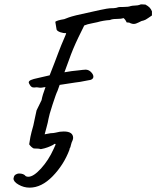

<svg xmlns="http://www.w3.org/2000/svg" viewBox="-20 -660 718 882"><path d="M678 -608V-589Q673 -586 660.5 -577Q648 -568 640 -566Q631 -565 617 -557Q604 -550 594 -550Q588 -550 580 -553Q576 -556 570.5 -556.5Q565 -557 562 -557Q555 -572 547 -577Q537 -573 516 -573Q495 -573 485 -568Q454 -566 427 -558Q411 -554 403 -553Q381 -549 367 -543Q358 -525 340 -488Q314 -434 297 -385L276 -328Q308 -334 343 -337Q352 -338 359.5 -339Q367 -340 373 -340Q386 -340 396 -331Q409 -319 409 -308Q409 -301 403 -296.5Q397 -292 385 -291Q341 -282 326 -281Q279 -274 254 -270L244 -242Q238 -231 221.5 -180Q205 -129 203 -115Q200 -97 194 -76Q188 -55 186 -46L185 -43L212 -48Q220 -48 226 -49Q232 -50 237 -51Q254 -56 273 -56Q316 -56 316 -26Q316 -19 309 -5Q307 0 305.5 7.5Q304 15 302 19Q299 22 299 28Q273 97 222 149.5Q171 202 116 202Q89 202 65 188Q42 175 42 160L44 152Q46 145 53.5 141Q61 137 67 137Q89 137 98 149Q103 152 110 152Q134 152 168.5 114Q203 76 226 25L235 5Q236 2 234 1Q232 0 228 2Q230 2 222 6.5Q214 11 199.5 16.5Q185 22 168 25H167Q159 22 135 22Q124 17 114 3Q120 -37 125 -54Q134 -83 140 -116Q143 -131 148 -153L171 -200Q175 -223 189 -260L181 -259Q173 -257 164 -257Q159 -257 149 -259L137 -258Q130 -258 126.5 -260Q123 -262 119 -267Q112 -278 112 -281Q112 -288 122 -292.5Q132 -297 156 -302L208 -314Q223 -354 231 -373Q233 -379 248 -418Q252 -429 261.5 -452.5Q271 -476 277 -489Q283 -502 284 -508Q271 -507 257 -512Q243 -517 240 -524L234 -560Q243 -567 275 -572L296 -580Q307 -584 331 -590Q470 -622 485 -622Q490 -622 502 -622.5Q514 -623 524 -627Q525 -628 547.5 -628Q570 -628 580 -632Q586 -634 600.5 -634.5Q615 -635 622 -638Q624 -640 631 -640L648 -639Q661 -632 667.5 -625Q674 -618 678 -608ZM234 -560Z"/></svg>

Font: Caveat
Style: Regular
Weight: 400
Designer: Pablo Impallari
Foundry: Pablo Impallari
Version: Version 1.500; ttfautohint (v1.6)